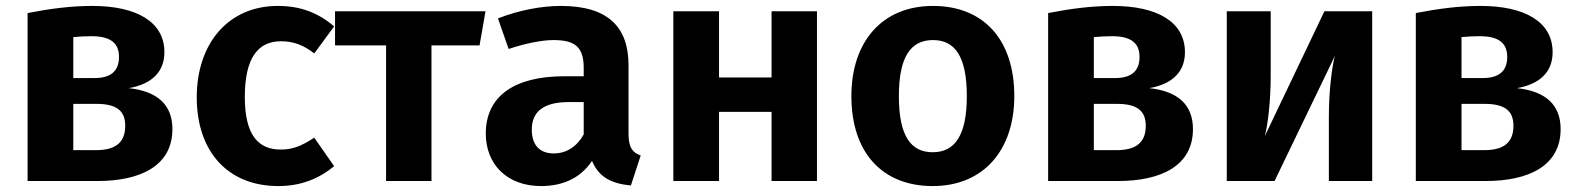

<svg xmlns="http://www.w3.org/2000/svg" viewBox="-20 -610 5320 647"><path d="M414 -313C494 -327 534 -370 534 -434C534 -538 438 -590 291 -590C220 -590 150 -581 73 -566V0H308C455 0 561 -52 561 -175C561 -254 514 -302 414 -313ZM288 -488C350 -488 381 -467 381 -418C381 -367 349 -347 299 -347H227V-485C249 -487 267 -488 288 -488ZM303 -104H227V-260H305C375 -260 402 -235 402 -186C402 -124 362 -104 303 -104Z M916 -590C749 -590 643 -463 643 -282C643 -99 748 17 918 17C994 17 1055 -8 1106 -50L1039 -146C997 -119 968 -106 926 -106C854 -106 805 -150 805 -283C805 -416 850 -471 927 -471C969 -471 1003 -458 1039 -430L1106 -521C1052 -567 993 -590 916 -590Z M1616 -572H1109V-457H1281V0H1434V-457H1596Z M2098 -159V-390C2098 -519 2029 -590 1870 -590C1805 -590 1730 -576 1658 -548L1694 -445C1751 -464 1807 -475 1845 -475C1916 -475 1947 -453 1947 -381V-353H1881C1712 -353 1617 -285 1617 -160C1617 -56 1689 17 1803 17C1871 17 1934 -6 1975 -68C1998 -12 2042 9 2106 15L2139 -86C2112 -96 2098 -112 2098 -159ZM1846 -93C1798 -93 1772 -122 1772 -173C1772 -235 1813 -266 1897 -266H1947V-157C1924 -116 1889 -93 1846 -93Z M2580 0H2733V-572H2580V-349H2403V-572H2249V0H2403V-233H2580Z M3124 -590C2952 -590 2849 -469 2849 -286C2849 -96 2953 17 3123 17C3295 17 3398 -105 3398 -286C3398 -476 3295 -590 3124 -590ZM3124 -475C3199 -475 3238 -418 3238 -286C3238 -156 3199 -97 3123 -97C3048 -97 3009 -154 3009 -286C3009 -417 3048 -475 3124 -475Z M3853 -313C3933 -327 3973 -370 3973 -434C3973 -538 3877 -590 3730 -590C3659 -590 3589 -581 3512 -566V0H3747C3894 0 4000 -52 4000 -175C4000 -254 3953 -302 3853 -313ZM3727 -488C3789 -488 3820 -467 3820 -418C3820 -367 3788 -347 3738 -347H3666V-485C3688 -487 3706 -488 3727 -488ZM3742 -104H3666V-260H3744C3814 -260 3841 -235 3841 -186C3841 -124 3801 -104 3742 -104Z M4604 -572H4443L4242 -151C4252 -187 4262 -269 4262 -353V-572H4114V0H4275L4478 -421C4469 -386 4458 -308 4458 -217V0H4604Z M5092 -313C5172 -327 5212 -370 5212 -434C5212 -538 5116 -590 4969 -590C4898 -590 4828 -581 4751 -566V0H4986C5133 0 5239 -52 5239 -175C5239 -254 5192 -302 5092 -313ZM4966 -488C5028 -488 5059 -467 5059 -418C5059 -367 5027 -347 4977 -347H4905V-485C4927 -487 4945 -488 4966 -488ZM4981 -104H4905V-260H4983C5053 -260 5080 -235 5080 -186C5080 -124 5040 -104 4981 -104Z"/></svg>

Font: Glow Sans TC Normal
Style: Bold
Weight: 700
Designer: Ryoko NISHIZUKA (kana, bopomofo & ideographs); Paul D. Hunt (Latin, Greek & Cyrillic); Sandoll Communications, Soo-young
Version: Version 0.93